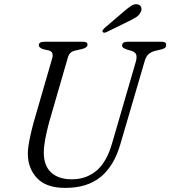

<svg xmlns="http://www.w3.org/2000/svg" viewBox="-20 -904 832 938"><path d="M527.5 -203.5 643.5 -602.5Q649.5 -624.5 645.5 -636.8Q641.5 -649 623 -655.5L601.5 -661.5Q589 -666 582.8 -670.2Q576.5 -674.5 576.5 -682Q576.5 -700 604 -700H770Q792 -700 792 -685Q792 -676 786.8 -671Q781.5 -666 765.5 -662L736 -655Q716.5 -649.5 704.5 -638.2Q692.5 -627 685.5 -601L567.5 -198Q536.5 -92 471 -39Q405.5 14 299 14Q205.5 14 160.8 -34Q116 -82 116 -153Q116 -182.5 124.8 -224.5Q133.5 -266.5 144 -305L235 -619Q239 -633 235.5 -643.8Q232 -654.5 218 -657.5L191.5 -663.5Q169.5 -670.5 169.5 -684Q170 -700 198 -700H386Q407.5 -700 407.5 -686Q407.5 -671 379 -664L347 -657Q332.5 -653.5 324 -645.5Q315.5 -637.5 311 -621L219.5 -305Q207 -258 200.5 -222Q194 -186 194 -158.5Q194 -94 230.2 -61Q266.5 -28 331 -28Q401 -28 451 -69.8Q501 -111.5 527.5 -203.5ZM583 -846Q605 -865.5 622 -876.2Q639 -887 655 -882Q667.5 -878 670.5 -866.2Q673.5 -854.5 666 -842.5Q659 -829 644.8 -819.8Q630.5 -810.5 610 -801L499 -746.5Q486 -741 481.5 -748.5Q479 -752.5 482.2 -757.2Q485.5 -762 490 -766.5Z"/></svg>

Font: Fraunces 9pt S050 Light
Style: Italic
Weight: 300
Italic angle: -16°
Version: Version 1.000; ttfautohint (v1.8.3)